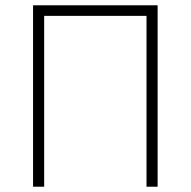

<svg xmlns="http://www.w3.org/2000/svg" viewBox="-20 -706 721 726"><path d="M105 -686H576V0H534V-646H147V0H105Z"/></svg>

Font: Bellota Light
Style: Regular
Weight: 300
Designer: Kemie Guaida
Foundry: Kemie Guaida
Version: Version 4.001